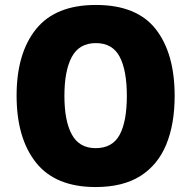

<svg xmlns="http://www.w3.org/2000/svg" viewBox="-20 -838 772 775"><path d="M685 -451Q685 -337 651 -254.5Q617 -172 546.5 -127.5Q476 -83 366 -83Q204 -83 125.5 -181.5Q47 -280 47 -452Q47 -623 125.5 -720.5Q204 -818 367 -818Q532 -818 608.5 -720.5Q685 -623 685 -451ZM240 -451Q240 -350 270 -295Q300 -240 366 -240Q434 -240 463 -294Q492 -348 492 -451Q492 -554 463 -609Q434 -664 367 -664Q300 -664 270 -608.5Q240 -553 240 -451Z"/></svg>

Font: Noto Sans Telugu UI SemiCondensed Black
Style: Regular
Weight: 900
Width: 4
Designer: Jelle Bosma - Monotype Design Team
Foundry: Monotype Imaging Inc.
Version: Version 2.005; ttfautohint (v1.8.4.7-5d5b)